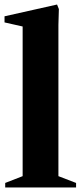

<svg xmlns="http://www.w3.org/2000/svg" viewBox="-27 -828 356 848"><path d="M-4 0V-20L73 -50V-711L-7 -729V-756L225 -808L233 -788L231 -718V-50L309 -20V0Z"/></svg>

Font: Wittgenstein Extrabold
Style: Regular
Weight: 800
Designer: Jörg Drees
Foundry: Jörg Drees
Version: Version 1.303; ttfautohint (v1.8.4.7-5d5b)